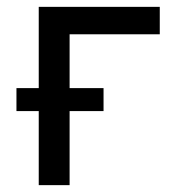

<svg xmlns="http://www.w3.org/2000/svg" viewBox="-20 -540 540 560"><path d="M93 0V-216H28V-283H93V-520H446V-440H183V-283H282V-216H183V0Z"/></svg>

Font: Iosevka SS10 Medium
Style: Regular
Weight: 500
Monospace: yes
Designer: Belleve Invis
Foundry: Belleve Invis
Version: Version 28.0.6; ttfautohint (v1.8.4)